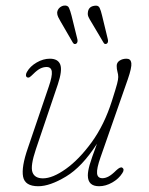

<svg xmlns="http://www.w3.org/2000/svg" viewBox="-20 -654 528 682"><path d="M414 -58.5Q423.5 -52.5 414.5 -39Q402 -19 378.8 -5.8Q355.5 7.5 332 7.5Q292 7.5 292 -31Q292 -45.5 298.2 -67.8Q304.5 -90 324.5 -143.5Q271.5 -61 214.2 -26.8Q157 7.5 116 7.5Q68.5 7.5 62 -26.5Q55.5 -60.5 79 -128L153.5 -347Q166 -383.5 164 -399.8Q162 -416 145.5 -416Q134 -416 123 -410.5Q112 -405 98 -391Q90.5 -383.5 85.8 -380.2Q81 -377 76 -379.5Q72 -382 72.2 -387.8Q72.5 -393.5 76 -399Q87 -418.5 110.2 -432Q133.5 -445.5 157 -445.5Q186 -445.5 194 -424.8Q202 -404 185.5 -354.5L107.5 -124Q87.5 -64.5 95.2 -42.5Q103 -20.5 132.5 -20.5Q167 -20.5 214 -54Q261 -87.5 305.8 -149Q350.5 -210.5 377.5 -295.5Q392 -341 396 -356.5Q400 -372 400 -380.5Q400 -389.5 397.2 -399.2Q394.5 -409 394.5 -420Q394.5 -432 405 -438.8Q415.5 -445.5 429.5 -445.5Q444.5 -445.5 446.5 -430Q448.5 -414.5 434 -372.5L337 -95Q323 -55 324.8 -38Q326.5 -21 344 -21Q354 -21 365.5 -27Q377 -33 393 -49Q407.5 -62.5 414 -58.5ZM234 -599 255 -514Q257 -503.5 251 -499Q243.5 -494.5 238.5 -503L195 -578Q190.5 -585.5 186.8 -593.2Q183 -601 183 -609Q184 -619.5 191 -626Q198 -632.5 206.5 -634Q220.5 -636 225 -626.2Q229.5 -616.5 234 -599ZM342.5 -599 363 -514.5Q365.5 -503.5 359.5 -499Q351.5 -495 347.5 -503L303 -578Q298.5 -585 294.8 -592.8Q291 -600.5 292 -608.5Q293.5 -630.5 315.5 -633.5Q329 -636 333.8 -626.2Q338.5 -616.5 342.5 -599Z"/></svg>

Font: Fraunces 72pt S100 Thin
Style: Italic
Weight: 100
Italic angle: -16°
Version: Version 1.000; ttfautohint (v1.8.3)